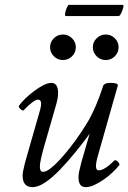

<svg xmlns="http://www.w3.org/2000/svg" viewBox="-20 -757 528 790"><path d="M114 13Q73 13 73 -35Q73 -44 76 -57.5Q79 -71 83 -88L145 -305Q151 -327 148.5 -337Q146 -347 136 -347Q128 -347 113.5 -336.5Q99 -326 77 -303Q75 -301 69 -304.5Q63 -308 59.5 -313.5Q56 -319 58 -322Q68 -336 84.5 -352Q101 -368 120.5 -382.5Q140 -397 158.5 -406.5Q177 -416 191 -416Q205 -416 212 -405.5Q219 -395 219 -375Q219 -365 217 -352Q215 -339 208 -316L164 -163Q154 -129 149 -106Q144 -83 144 -72Q144 -50 157 -50Q170 -50 188.5 -64.5Q207 -79 228.5 -102.5Q250 -126 272 -154.5Q294 -183 313 -211.5Q332 -240 346 -264Q360 -289 375 -324Q390 -359 405 -405Q407 -410 414.5 -413Q422 -416 435 -416Q450 -416 457.5 -413.5Q465 -411 465 -406L383 -117Q374 -86 375 -71Q376 -56 386 -56Q398 -56 414.5 -66.5Q431 -77 450 -96Q454 -100 459.5 -96Q465 -92 469 -86.5Q473 -81 471 -78Q461 -65 444.5 -49Q428 -33 408 -19Q388 -5 368.5 4Q349 13 333 13Q317 13 310 2.5Q303 -8 303 -28Q303 -39 305.5 -51Q308 -63 315 -90L355 -228L361 -223Q327 -176 292.5 -133.5Q258 -91 226 -58Q194 -25 165.5 -6Q137 13 114 13ZM239 -510Q217 -510 201.5 -525.5Q186 -541 186 -563Q186 -584 201.5 -599.5Q217 -615 239 -615Q261 -615 276.5 -599.5Q292 -584 292 -563Q292 -541 276.5 -525.5Q261 -510 239 -510ZM415 -510Q393 -510 377.5 -525.5Q362 -541 362 -563Q362 -584 377.5 -599.5Q393 -615 415 -615Q437 -615 452.5 -599.5Q468 -584 468 -563Q468 -541 452.5 -525.5Q437 -510 415 -510ZM251 -691Q246 -691 248 -702.5Q250 -714 255 -725.5Q260 -737 264 -737H485Q490 -737 487 -725.5Q484 -714 478.5 -702.5Q473 -691 468 -691Z"/></svg>

Font: Junicode VF
Style: Italic
Weight: 400
Italic angle: -11°
Designer: Peter S. Baker
Version: Version 2.209